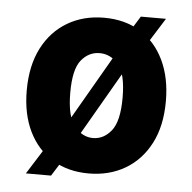

<svg xmlns="http://www.w3.org/2000/svg" viewBox="-47 -619 693 692"><g transform="rotate(5 300.0 -272.5)"><path d="M296.5 7.5Q221.5 7.5 165.8 -26.5Q110 -60.5 79.2 -123.2Q48.5 -186 48.5 -271.5Q48.5 -361 81.2 -424.8Q114 -488.5 171.8 -522.5Q229.5 -556.5 304 -556.5Q380 -556.5 435.5 -521.8Q491 -487 521.2 -424Q551.5 -361 551.5 -276Q551.5 -186 518.5 -122.8Q485.5 -59.5 428 -26Q370.5 7.5 296.5 7.5ZM301 -121Q340 -121 367.5 -155.5Q395 -190 395 -275Q395 -361.5 366.8 -394.8Q338.5 -428 299 -428Q259.5 -428 232.5 -394.8Q205.5 -361.5 205.5 -277.5Q205.5 -190 234.2 -155.5Q263 -121 301 -121ZM71.5 27 146.5 -92 171 -109 377 -465.5 379.5 -483 435 -572H526L461 -468.5L437.5 -449.5L226.5 -84.5L223 -69L162.5 27Z"/></g></svg>

Font: Spline Sans Mono
Style: Regular
Weight: 400
Monospace: yes
Designer: Eben Sorkin, Mirko Velimirovic
Foundry: Sorkin Type
Version: Version 1.004